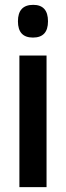

<svg xmlns="http://www.w3.org/2000/svg" viewBox="-20 -772 273 792"><path d="M116 -617Q54 -617 54 -684Q54 -752 117 -752Q178 -752 178 -684Q178 -617 116 -617ZM60 0V-543H172V0Z"/></svg>

Font: Noto Sans ExtraCondensed SemiBold
Style: Regular
Weight: 600
Width: 2
Designer: Monotype Design Team
Foundry: Monotype Imaging Inc.
Version: Version 2.013; ttfautohint (v1.8.4.7-5d5b)